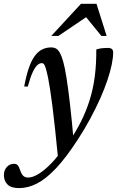

<svg xmlns="http://www.w3.org/2000/svg" viewBox="-97 -710 600 984"><path d="M45.5 -266.5H27Q37.5 -323.5 51 -362.2Q64.5 -401 81.8 -424Q99 -447 120 -457Q141 -467 165.5 -467Q180 -467 190.8 -460.8Q201.5 -454.5 210.2 -438.5Q219 -422.5 227 -394Q235 -366 243.8 -311.5Q252.5 -257 262 -174Q271.5 -91 281.5 23.5L201 106Q192.5 18 185.2 -49Q178 -116 171.8 -165.2Q165.5 -214.5 160 -250Q154.5 -285.5 149.5 -311Q142.5 -344 137.5 -360.2Q132.5 -376.5 128 -381.5Q123.5 -386.5 117.5 -386.5Q106 -386.5 94.5 -376.5Q83 -366.5 70.8 -340.5Q58.5 -314.5 45.5 -266.5ZM235 38.5 250.5 26Q290 -31 317.8 -86.5Q345.5 -142 363.2 -199.5Q381 -257 389 -320.2Q397 -383.5 396.5 -456.5Q412 -461.5 426.5 -463Q441 -464.5 454.5 -464.5Q469 -464.5 476 -459Q483 -453.5 483 -441.5Q483 -415.5 475.8 -379.8Q468.5 -344 453.8 -300Q439 -256 417 -206.2Q395 -156.5 366 -102.8Q337 -49 301 6.5Q241 98.5 189.8 152.8Q138.5 207 92.5 230.5Q46.5 254 1 254Q-40 254 -58.5 235.5Q-77 217 -77 188Q-77 162.5 -62.2 146Q-47.5 129.5 -24.5 129.5Q-12.5 129.5 -6 137.2Q0.5 145 7.5 165.5Q14.5 185.5 24.2 192.8Q34 200 47.5 200Q70.5 200 101.8 180.8Q133 161.5 167.8 125.2Q202.5 89 235 38.5ZM166 -526 318 -690.5H397.5L449.5 -526H422.5L334 -634.5H363L202.5 -526Z"/></svg>

Font: Newsreader 36pt Medium
Style: Italic
Weight: 500
Italic angle: -17°
Designer: Hugues Gentile
Foundry: Production Type
Version: Version 1.003